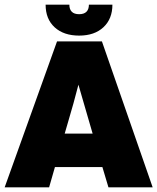

<svg xmlns="http://www.w3.org/2000/svg" viewBox="-26 -805 676 825"><path d="M185 0H-6L219 -627H412L630 0H440L414 -87H210ZM311 -441Q301 -402 289.5 -360.5Q278 -319 268 -286L252 -231H372L356 -286Q311 -441 311 -441Q311 -441 311 -441ZM356 -785H457Q457 -724 418.5 -688Q380 -652 314 -652Q248 -652 209 -687.5Q170 -723 170 -785H272Q272 -765 282.5 -754.5Q293 -744 314 -744Q335 -744 345.5 -754.5Q356 -765 356 -785Z"/></svg>

Font: Blinker ExtraBold
Style: Regular
Weight: 800
Designer: Juergen Huber
Foundry: supertype
Version: Version 1.017;hotconv 1.0.117;makeotfexe 2.5.65602